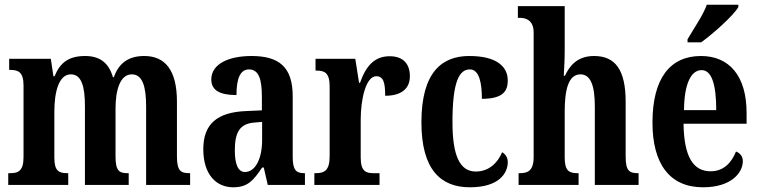

<svg xmlns="http://www.w3.org/2000/svg" viewBox="-20 -786 3226 816"><path d="M15 0H270V-50H267C231 -50 211 -58 211 -116V-312C211 -395 230 -470 281 -470C326 -470 341 -420 341 -334V0H527V-50H523C487 -50 471 -59 471 -121V-325C471 -402 490 -470 540 -470C585 -470 601 -420 601 -334V0H788V-50H785C749 -50 732 -59 732 -121V-354C732 -489 681 -548 593 -548C528 -548 485 -519 464 -458H460C441 -523 400 -548 342 -548C271 -548 235 -519 212 -462H207L196 -536H19V-489H22C58 -489 80 -480 80 -422V-119C80 -59 58 -50 22 -50H15Z M971 10C1033 10 1057 -19 1094 -74H1101L1118 0H1276V-50H1273C1236 -50 1224 -66 1224 -121V-377C1224 -502 1165 -548 1049 -548C953 -548 878 -515 878 -448C878 -403 913 -382 985 -382C985 -450 1000 -491 1038 -491C1080 -491 1093 -449 1093 -374V-317L1026 -314C904 -309 844 -260 844 -152C844 -42 901 10 971 10ZM1021 -55C991 -55 978 -90 978 -147C978 -222 998 -260 1060 -265L1094 -268V-191C1094 -111 1065 -55 1021 -55Z M1316 0H1593V-50H1567C1535 -50 1513 -58 1513 -117V-277C1513 -364 1535 -462 1579 -462C1610 -462 1617 -434 1617 -379C1683 -379 1722 -407 1722 -462C1722 -512 1696 -547 1636 -547C1571 -547 1535 -505 1510 -434H1506L1490 -536H1321V-486H1324C1360 -486 1381 -477 1381 -418V-122C1381 -59 1357 -50 1320 -50H1316Z M1977 10C2101 10 2138 -50 2138 -97C2138 -117 2128 -131 2114 -139C2095 -93 2057 -57 2002 -57C1932 -57 1903 -129 1903 -267C1903 -440 1932 -491 1977 -491C2017 -491 2028 -433 2028 -366C2119 -366 2138 -400 2138 -444C2138 -503 2091 -548 1974 -548C1860 -548 1771 -481 1771 -266C1771 -64 1854 10 1977 10Z M2184 0H2439V-50H2436C2400 -50 2380 -58 2380 -116V-312C2380 -400 2394 -470 2447 -470C2491 -470 2508 -420 2508 -334V0H2694V-50H2692C2655 -50 2639 -59 2639 -121V-354C2639 -489 2595 -548 2505 -548C2434 -548 2401 -507 2381 -464H2376C2377 -484 2380 -529 2380 -570V-760H2181V-710H2192C2212 -710 2248 -702 2248 -648V-119C2248 -59 2222 -50 2189 -50H2184Z M2902 -619V-606H2960C3015 -646 3098 -721 3118 -756V-766H2984C2968 -721 2928 -664 2902 -619ZM2968 10C3088 10 3137 -52 3137 -101C3137 -123 3124 -136 3108 -142C3089 -95 3056 -58 3000 -58C2926 -58 2887 -120 2885 -260H3153V-306C3153 -464 3079 -548 2959 -548C2828 -548 2753 -453 2753 -265C2753 -91 2825 10 2968 10ZM3024 -318H2887C2888 -428 2916 -488 2962 -488C3006 -488 3024 -423 3024 -318Z"/></svg>

Font: Noto Serif Lao ExtraCondensed
Style: Bold
Weight: 700
Width: 2
Designer: Monotype Design Team
Foundry: Monotype Imaging Inc.
Version: Version 2.003